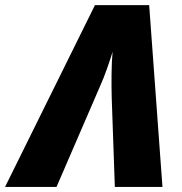

<svg xmlns="http://www.w3.org/2000/svg" viewBox="-77 -734 714 754"><path d="M-57.1 0 295.9 -713.9H508.8L561 0H374L361.8 -347.2Q360.4 -393.1 361.1 -444.8Q361.8 -496.6 365.2 -530.8Q356 -500.5 343 -463.6Q330.1 -426.8 314.9 -393.1L145 0Z"/></svg>

Font: Open Sans ExtraBold
Style: Italic
Weight: 800
Italic angle: -12°
Designer: Monotype Design Team
Foundry: Monotype Imaging Inc.
Version: Version 3.000; ttfautohint (v1.8.4)